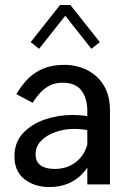

<svg xmlns="http://www.w3.org/2000/svg" viewBox="-20 -730 522 760"><path d="M415.3 -292.5Q415.3 -352.1 390.6 -392.2Q365.8 -432.4 324.8 -452.8Q283.8 -473.3 233.8 -473.3Q186.2 -473.3 150.9 -458.4Q115.7 -443.6 90.1 -417.5Q64.4 -391.4 44.8 -357.2L109.3 -323.1Q123.5 -345.9 140.3 -363.9Q157.2 -381.8 178.5 -392.2Q199.8 -402.6 227.4 -402.6Q279.4 -402.6 302.5 -371.4Q325.6 -340.1 325.6 -290.9V0H415.3ZM365.1 -165 328.4 -168.4Q317.3 -118.1 282.1 -89.7Q247 -61.3 196.4 -61.3Q160.9 -61.3 140.9 -75.4Q120.9 -89.4 120.9 -120Q120.9 -150.5 142.8 -172.8Q164.7 -195.1 199.5 -207.4Q234.2 -219.7 273 -219.7Q290.6 -219.7 308.6 -217.7Q326.6 -215.6 342.8 -211.3L372.7 -259.9Q347.5 -266.9 321.9 -271Q296.2 -275 267.5 -275Q210.1 -275 157.2 -256.9Q104.4 -238.8 70.8 -202.6Q37.2 -166.3 37.2 -110.9Q37.2 -51.8 76.8 -20.8Q116.5 10.3 174.8 10.3Q216.4 10.3 248.3 -2.8Q280.2 -15.8 303.4 -39.5Q326.7 -63.1 341.9 -95.2Q357.1 -127.3 365.1 -165ZM375.2 -563.2 258.7 -710.1H217.6L101.4 -563.2L134.8 -536.9L238.4 -667.7L341.6 -536.9Z"/></svg>

Font: Estedad-VF-FD Black
Style: Regular
Weight: 900
Designer: Amin Abedi
Version: Version 4.000